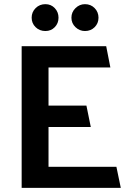

<svg xmlns="http://www.w3.org/2000/svg" viewBox="-20 -902 620 922"><path d="M198 -882Q225 -882 243 -863Q261 -844 261 -817Q261 -790 243 -771.5Q225 -753 198 -753Q170 -753 151 -771.5Q132 -790 132 -817Q132 -844 151 -863Q170 -882 198 -882ZM388 -882Q416 -882 434.5 -863Q453 -844 453 -817Q453 -790 434.5 -771.5Q416 -753 388 -753Q362 -753 342.5 -771.5Q323 -790 323 -817Q323 -844 342.5 -863Q362 -882 388 -882ZM560 0H84V-680H490L510 -578H213V-395H395L416 -292H213V-101H539Z"/></svg>

Font: Palanquin Dark
Style: Regular
Weight: 400
Designer: Pria Ravichandran
Version: Version 1.000